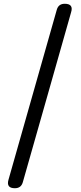

<svg xmlns="http://www.w3.org/2000/svg" viewBox="-20 -818 430 1018"><path d="M59 180Q12 180 25 135L281 -766Q290 -798 323 -798Q371 -798 357 -753L231 -309L101 148Q92 180 59 180Z"/></svg>

Font: GenSenRounded TW M
Style: Regular
Weight: 500
Version: Version 1.501;PS 1;hotconv 16.6.51;makeotf.lib2.5.65220